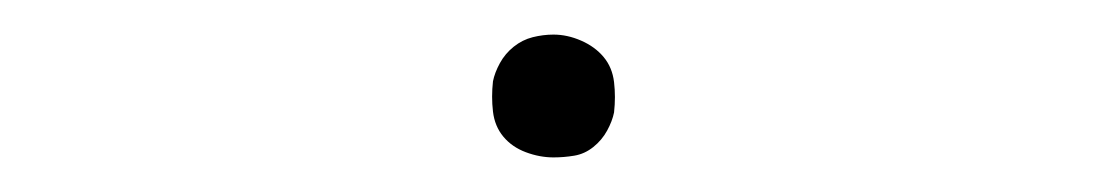

<svg xmlns="http://www.w3.org/2000/svg" viewBox="-20 -396 640 111"><path d="M300 -305Q292 -305 284 -308Q276 -311 271 -317Q266 -323 265 -331.5Q264 -340 265 -349Q266 -354 269 -359.5Q272 -365 277 -369Q282 -373 288 -374.5Q294 -376 300 -376Q308 -376 316 -372.5Q324 -369 329 -363Q334 -357 335 -348.5Q336 -340 335 -331Q334 -326 331 -320.5Q328 -315 323 -311Q318 -307 312 -306Q306 -305 300 -305Z"/></svg>

Font: Iosevka Curly Thin Extended
Style: Italic
Weight: 100
Width: 7
Italic angle: -9°
Monospace: yes
Designer: Belleve Invis
Foundry: Belleve Invis
Version: Version 11.1.0; ttfautohint (v1.8.3)